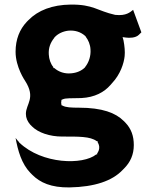

<svg xmlns="http://www.w3.org/2000/svg" viewBox="-20 -581 688 838"><path d="M217 -417 219 -419C233 -434 254 -444 277 -447C306 -450 332 -442 352 -424L354 -422V-421C365 -407 374 -387 375 -365C377 -337 368 -309 352 -289L351 -287C336 -272 315 -263 291 -261C263 -258 236 -267 217 -284H213V-288C201 -302 194 -323 193 -343C191 -372 200 -395 217 -416ZM120 -29C147 -2 197 15 251 15C323 15 374 14 402 35H406V39C409 44 412 51 413 59C414 71 410 80 404 89V93H400C342 140 164 136 65 42L63 40V39C58 34 54 29 48 21C58 76 74 134 113 174L121 182C155 216 203 238 283 237C394 235 470 208 514 162L521 155C549 127 564 94 564 52C564 13 553 -19 527 -46L520 -53C485 -88 427 -111 324 -111C292 -111 267 -112 253 -120L248 -122V-127C248 -127 247 -129 247 -133C247 -135 247 -137 248 -140V-145L255 -148C267 -153 288 -152 335 -153C394 -156 435 -179 462 -210L469 -218C506 -257 521 -306 524 -336C526 -355 524 -379 519 -405L515 -419L530 -417C544 -415 572 -415 586 -429L593 -436C595 -438 596 -438 597 -440L561 -538C548 -528 531 -511 484 -516H483C403 -534 388 -562 288 -561C208 -560 146 -536 104 -493L97 -486C66 -453 48 -410 48 -355C48 -288 89 -229 89 -229C138 -153 93 -128 93 -84C93 -66 100 -51 112 -37ZM519 -403Z"/></svg>

Font: Hussar Woodtype
Style: SeBd
Weight: 900
Foundry: Cannot Into Space Fonts
Version: Version 1.07